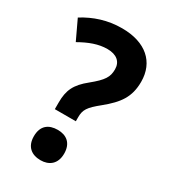

<svg xmlns="http://www.w3.org/2000/svg" viewBox="-182 -812 802 911"><g transform="rotate(30 219.0 -356.0)"><path d="M128 -269V-232H243V-254C243 -295 255 -314 312 -360C383 -418 418 -465 418 -549C418 -656 344 -724 213 -724C134 -724 66 -701 5 -663L55 -557C106 -586 153 -604 202 -604C252 -604 281 -580 281 -538C281 -496 266 -472 206 -423C146 -375 128 -335 128 -269ZM106 -71C106 -14 141 12 190 12C236 12 272 -14 272 -71C272 -129 237 -154 190 -154C140 -154 106 -129 106 -71Z"/></g></svg>

Font: Noto Sans Lao Looped SemiCondensed
Style: Bold
Weight: 700
Width: 4
Designer: Mark Frömberg, Ben Mitchell
Foundry: The Fontpad Ltd
Version: Version 1.002